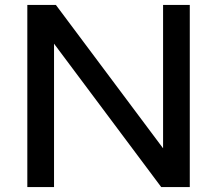

<svg xmlns="http://www.w3.org/2000/svg" viewBox="-20 -760 882 780"><path d="M91 0V-740H207L642.5 -157.5V-740H751V0H635L199.5 -582.5V0Z"/></svg>

Font: Encode Sans Exp Md
Style: Regular
Weight: 500
Width: 7
Designer: Multiple Designers
Foundry: Impallari Type
Version: Version 3.002; ttfautohint (v1.8.3) -l 8 -r 50 -G 200 -x 14 